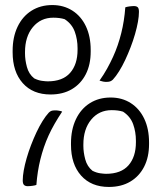

<svg xmlns="http://www.w3.org/2000/svg" viewBox="-20 -730 640 760"><path d="M187 -710Q232 -710 266.5 -688Q301 -666 320 -626Q339 -586 339 -532V-526Q339 -474 319.5 -436Q300 -398 264.5 -377Q229 -356 180 -356Q110 -356 70 -401Q30 -446 30 -523V-529Q30 -583 49.5 -624Q69 -665 104.5 -687.5Q140 -710 187 -710ZM79 -518Q79 -493 86.5 -465Q94 -437 115 -420Q131 -412 146 -410Q161 -408 169 -408Q228 -408 257.5 -441.5Q287 -475 287 -533V-539Q287 -574 276 -604.5Q265 -635 236 -654Q217 -660 191 -660Q141 -660 110 -622.5Q79 -585 79 -524ZM418 -344Q463 -344 497.5 -322Q532 -300 551 -260Q570 -220 570 -166V-160Q570 -108 550.5 -70Q531 -32 495.5 -11Q460 10 411 10Q341 10 301 -35Q261 -80 261 -157V-163Q261 -217 280.5 -258Q300 -299 335.5 -321.5Q371 -344 418 -344ZM310 -152Q310 -127 317.5 -99Q325 -71 346 -54Q362 -46 377 -44Q392 -42 400 -42Q459 -42 488.5 -75.5Q518 -109 518 -167V-173Q518 -208 507 -238.5Q496 -269 467 -288Q448 -294 422 -294Q372 -294 341 -256.5Q310 -219 310 -158ZM374 -411Q391 -435 404 -458.5Q417 -482 427.5 -505Q438 -528 446 -551.5Q454 -575 460 -599Q466 -623 470 -648.5Q474 -674 476 -701Q479 -702 483 -703Q487 -704 491.5 -704.5Q496 -705 500.5 -705.5Q505 -706 510 -706Q520 -706 525 -701.5Q530 -697 530 -683Q530 -666 526 -643.5Q522 -621 514.5 -595Q507 -569 497 -543Q487 -517 475.5 -492.5Q464 -468 451.5 -448Q439 -428 427 -415Q423 -411 417.5 -408.5Q412 -406 404 -406Q400 -406 396 -406Q392 -406 388.5 -407Q385 -408 381 -409Q377 -410 374 -411ZM226 -288Q210 -264 196.5 -240.5Q183 -217 172.5 -194Q162 -171 154 -147.5Q146 -124 140 -100Q134 -76 130 -50.5Q126 -25 124 2Q121 3 117 4Q113 5 108.5 5.5Q104 6 99.5 6.5Q95 7 90 7Q80 7 75 2Q70 -3 70 -16Q70 -33 74 -55.5Q78 -78 85.5 -104Q93 -130 103 -156Q113 -182 124.5 -206.5Q136 -231 148.5 -251Q161 -271 173 -284Q178 -289 183 -291Q188 -293 196 -293Q200 -293 204 -293Q208 -293 212 -292Q216 -291 219.5 -290.5Q223 -290 226 -288Z"/></svg>

Font: Recursive Monospace Casual Light
Style: Regular
Weight: 300
Version: Version 1.047